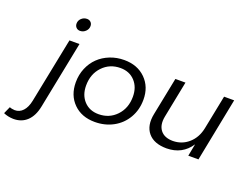

<svg xmlns="http://www.w3.org/2000/svg" viewBox="-280 -1013 1936 1493"><g transform="rotate(20 688.0 -266.5)"><path d="M-146 179 -120 120.5Q-106 127 -78 129Q-37.5 129.5 -9.5 99.2Q18.5 69 30 12.5L138 -526.5H221L110 30Q94 112 48.5 154.8Q3 197.5 -65.5 196.5Q-111 195 -146 179ZM210 -730.5Q229.5 -730.5 241.8 -718.2Q254 -706 254 -686.5Q254 -661 234.5 -642.5Q215 -624 189 -624Q169.5 -624 157.2 -636.8Q145 -649.5 145 -668.5Q145 -694.5 164.5 -712.5Q184 -730.5 210 -730.5Z M592 -529Q701.5 -529 769 -462.2Q836.5 -395.5 836.5 -289.5Q836.5 -205.5 797.5 -138.5Q758.5 -71.5 690.5 -34.5Q622.5 2.5 539 2.5Q429.5 2.5 362.5 -64Q295.5 -130.5 295.5 -238Q295.5 -300.5 318.2 -354.8Q341 -409 380.5 -447.2Q420 -485.5 474.8 -507.2Q529.5 -529 592 -529ZM585.5 -460.5Q497 -460.5 438.2 -398.8Q379.5 -337 379.5 -241.5Q379.5 -162.5 425.2 -113.5Q471 -64.5 545.5 -64.5Q634 -64.5 692.8 -126.2Q751.5 -188 751.5 -283.5Q751.5 -362 705.8 -411.2Q660 -460.5 585.5 -460.5Z M1134 4.5Q1029.5 4.5 980.5 -54.2Q931.5 -113 952 -214L1014.5 -526.5H1098L1038 -223.5Q1024 -151 1057 -108.8Q1090 -66.5 1161 -66.5Q1235.5 -67.5 1290.2 -115.8Q1345 -164 1361.5 -245.5L1417.5 -526.5H1501L1397 0H1313L1332.5 -101Q1263.5 3.5 1134 4.5Z"/></g></svg>

Font: Argentum Sans Light
Style: Italic
Weight: 300
Italic angle: -11.3°
Designer: Julieta Ulanovsky (font), Owen Earl (portions from Jones font), Cristiano Sobral (main changes and remaster)
Foundry: Julieta Ulanovsky (font), Owen Earl (portions from Jones font), Cristiano Sobral (main changes and remaster)
Version: Version 3.127